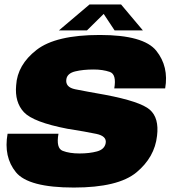

<svg xmlns="http://www.w3.org/2000/svg" viewBox="-20 -838 776 862"><path d="M311.5 4Q510.5 4 592.5 -64Q674.5 -132 685 -228Q695 -308.5 652.5 -345.5Q610 -382.5 451.5 -412.5Q363.5 -428 317.8 -437.2Q272 -446.5 278 -483Q282.5 -509 317.8 -517.5Q353 -526 400 -526Q441.5 -526 472.8 -515.2Q504 -504.5 493 -441H721.5Q738.5 -539 681.8 -610Q625 -681 428 -681Q230.5 -681 144.2 -614Q58 -547 52.5 -455Q45.5 -379 87.5 -334.2Q129.5 -289.5 282 -260Q364.5 -247 412.2 -237Q460 -227 454.5 -195.5Q449.5 -167.5 415.5 -158.2Q381.5 -149 337 -149Q292 -149 261.5 -160.8Q231 -172.5 242.5 -237.5H14Q-4.5 -133.5 51.5 -64.8Q107.5 4 311.5 4ZM244.5 -701.5H370.5L445.5 -775.5L494.5 -701.5H621.5L523.5 -818H382Z"/></svg>

Font: Anybody UltraCondensed Thin Black
Style: Italic
Weight: 900
Italic angle: -10°
Version: Version 1.111